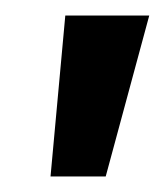

<svg xmlns="http://www.w3.org/2000/svg" viewBox="-20 -720 212 247"><path d="M64 -700H172L116 -493H45Z"/></svg>

Font: Cabin Medium
Style: Italic
Weight: 500
Italic angle: -7°
Designer: Pablo Impallari
Foundry: Pablo Impallari. http://www.impallari.com Igino Marini. http://www.ikern.com
Version: Version 2.200